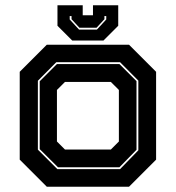

<svg xmlns="http://www.w3.org/2000/svg" viewBox="-20 -710 668 730"><path d="M158 0 55 -103V-437L158 -540H470.5L573.5 -437V-103L470.5 0ZM198 -67H436.5L506 -138.5V-403.5L436.5 -473.5H194L124 -403V-141ZM200.5 -74 131 -143V-401L196.5 -466.5H434L499 -401.5V-140.5L434 -74ZM227 -141.5H401.5L432 -172V-368L401.5 -398.5H227L196.5 -368V-172ZM254.5 -556 198.5 -612V-690H294.5V-652H333.5V-690H429.5V-612L373.5 -556ZM280.5 -597.5H348.5L384 -636V-649H377V-637L347 -604.5H282L252 -637V-649H245V-636Z"/></svg>

Font: Tourney ExtraBold
Style: Regular
Weight: 800
Designer: Tyler Finck
Foundry: Etcetera Type Co
Version: Version 1.015